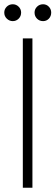

<svg xmlns="http://www.w3.org/2000/svg" viewBox="-30 -880 260 900"><path d="M77 0V-700H122V0ZM30 -781Q14 -781 2 -792.5Q-10 -804 -10 -821Q-10 -837 1.5 -848.5Q13 -860 30 -860Q46 -860 57.5 -848.5Q69 -837 69 -821Q69 -804 57.5 -792.5Q46 -781 30 -781ZM172 -781Q155 -781 143.5 -792.5Q132 -804 132 -821Q132 -837 143.5 -848.5Q155 -860 172 -860Q188 -860 199 -848.5Q210 -837 210 -821Q210 -804 199 -792.5Q188 -781 172 -781Z"/></svg>

Font: DM Sans 17pt ExtraLight
Style: Regular
Weight: 250
Version: Version 4.004;gftools[0.9.30]